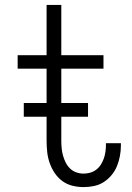

<svg xmlns="http://www.w3.org/2000/svg" viewBox="-20 -755 540 783"><path d="M321 8Q298 8 275.5 2.5Q253 -3 234.5 -16.5Q216 -30 203 -49.5Q190 -69 182.5 -90.5Q175 -112 172.5 -135Q170 -158 170 -181V-475H52V-530H170V-735H230V-530H402V-475H230V-181Q230 -165 231.5 -150Q233 -135 237 -120.5Q241 -106 248 -92Q255 -78 266 -67.5Q277 -57 291.5 -52Q306 -47 321 -47Q335 -47 348.5 -51Q362 -55 373 -63.5Q384 -72 391.5 -84Q399 -96 403.5 -109Q408 -122 410 -136Q412 -150 412 -164Q412 -166 412 -167.5Q412 -169 412 -171H473Q473 -168 473 -165.5Q473 -163 473 -161Q473 -140 469 -118.5Q465 -97 457 -77.5Q449 -58 435 -41Q421 -24 403 -12.5Q385 -1 364 3.5Q343 8 321 8ZM77 -279V-335H339V-279Z"/></svg>

Font: Iosevka Slab Light
Style: Regular
Weight: 300
Monospace: yes
Designer: Belleve Invis
Foundry: Belleve Invis
Version: Version 11.1.0; ttfautohint (v1.8.3)